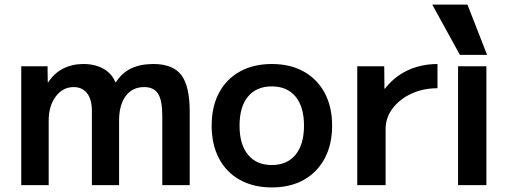

<svg xmlns="http://www.w3.org/2000/svg" viewBox="-20 -810 2229 840"><path d="M73 0V-520H188L189 -450H191Q217 -490 256.5 -510Q296 -530 345 -530Q395 -530 432 -509.5Q469 -489 485 -450H487Q514 -492 554.5 -511Q595 -530 651 -530Q736 -530 773 -482Q810 -434 810 -321V0H690V-304Q690 -371 671.5 -400Q653 -429 611 -429Q559 -429 530 -390Q501 -351 501 -282V0H382V-325Q382 -375 361 -402Q340 -429 302 -429Q255 -429 224 -388Q193 -347 193 -282V0Z M1169 10Q1089 10 1029.5 -23Q970 -56 938 -117Q906 -178 906 -260Q906 -343 938 -403.5Q970 -464 1029.5 -497Q1089 -530 1169 -530Q1250 -530 1309 -497Q1368 -464 1400.5 -403.5Q1433 -343 1433 -260Q1433 -178 1400.5 -117Q1368 -56 1309 -23Q1250 10 1169 10ZM1169 -88Q1236 -88 1273 -133Q1310 -178 1310 -260Q1310 -343 1273 -387.5Q1236 -432 1169 -432Q1102 -432 1065 -387.5Q1028 -343 1028 -260Q1028 -178 1065 -133Q1102 -88 1169 -88Z M1543 0V-520H1661L1662 -422H1664Q1690 -456 1725.5 -480.5Q1761 -505 1804 -517.5Q1847 -530 1894 -530V-424Q1831 -424 1779.5 -400Q1728 -376 1697.5 -335.5Q1667 -295 1667 -245V0Z M1984 0V-520H2108V0ZM1992 -570 1871 -790H2025L2111 -570Z"/></svg>

Font: M PLUS 2 SemiBold
Style: Regular
Weight: 600
Designer: Coji Morishita
Foundry: UNDERFOREST DESIGN
Version: Version 1.001